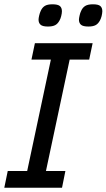

<svg xmlns="http://www.w3.org/2000/svg" viewBox="-25 -878 498 898"><path d="M265.1 0H-4.9L11.2 -78.1H102.1L212.9 -599.1H122.1L138.2 -675.8H408.2L392.1 -599.1H300.8L189.9 -78.1H280.8ZM264.6 -825.2Q264.6 -820.8 263.7 -814.7Q262.7 -808.6 261.2 -802.5Q259.8 -796.4 257.6 -791Q255.4 -785.6 253.4 -782.2Q245.1 -766.6 232.9 -760.3Q220.7 -753.9 199.2 -753.9Q173.8 -753.9 164.6 -762.5Q155.3 -771 155.3 -786.1Q155.3 -789.1 156 -794.2Q156.7 -799.3 158.2 -805.2Q159.7 -811 161.4 -816.9Q163.1 -822.8 165.5 -827.1Q172.4 -842.8 184.6 -850.3Q196.8 -857.9 220.2 -857.9Q245.1 -857.9 254.9 -849.9Q264.6 -841.8 264.6 -825.2ZM453.6 -825.2Q453.6 -820.8 452.6 -814.7Q451.7 -808.6 450.2 -802.5Q448.7 -796.4 446.5 -791Q444.3 -785.6 442.4 -782.2Q434.1 -766.6 421.9 -760.3Q409.7 -753.9 388.7 -753.9Q362.8 -753.9 353.5 -762.5Q344.2 -771 344.2 -786.1Q344.2 -789.1 345 -794.2Q345.7 -799.3 347.2 -805.2Q348.6 -811 350.3 -816.9Q352.1 -822.8 354.5 -827.1Q361.3 -842.8 373.8 -850.3Q386.2 -857.9 409.7 -857.9Q434.6 -857.9 444.1 -849.9Q453.6 -841.8 453.6 -825.2Z"/></svg>

Font: Clear Sans
Style: Italic
Weight: 400
Italic angle: -12°
Foundry: Intel Corporation
Version: Version 1.00